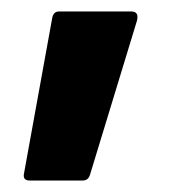

<svg xmlns="http://www.w3.org/2000/svg" viewBox="-20 -171 296 335"><path d="M32 144Q19 144 22 131L71 -139Q73 -151 83 -151H209Q223 -151 219 -135L137 134Q134 144 124 144Z"/></svg>

Font: Sofia Sans Condensed ExtraBold
Style: Regular
Weight: 800
Designer: Botio Nikoltchev, Ani Petrova
Foundry: lettersoup
Version: Version 4.101